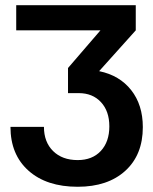

<svg xmlns="http://www.w3.org/2000/svg" viewBox="-20 -540 586 734"><path d="M499 -520V-424L359 -268Q437 -252 481.5 -195.5Q526 -139 526 -54Q526 52 459 113Q392 174 277 174Q158 174 89 112.5Q20 51 20 -55H148Q148 3 183 37.5Q218 72 277 72Q333 72 365.5 37Q398 2 398 -57Q398 -115 366 -149.5Q334 -184 281 -184H240V-280L364 -424H42V-520Z"/></svg>

Font: Non Bureau Medium
Style: Regular
Weight: 500
Designer: Jona Saucedo
Foundry: Non Foundry
Version: Version 1.000; ttfautohint (v1.8.4)